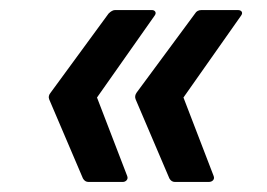

<svg xmlns="http://www.w3.org/2000/svg" viewBox="-20 -454 532 382"><path d="M156 -92Q149 -92 145 -99L78 -256Q75 -263 81 -270L196 -427Q203 -434 209 -434H282Q287 -434 289 -430.5Q291 -427 287 -422L173 -260L233 -104Q235 -99 232 -95.5Q229 -92 224 -92ZM328 -92Q321 -92 317 -99L250 -256Q247 -263 252 -270L368 -427Q372 -434 381 -434H453Q459 -434 461 -430.5Q463 -427 459 -422L345 -260L405 -104Q407 -99 404 -95.5Q401 -92 395 -92Z"/></svg>

Font: Sofia Sans Medium
Style: Italic
Weight: 500
Italic angle: -9°
Version: Version 4.101